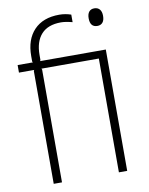

<svg xmlns="http://www.w3.org/2000/svg" viewBox="-92 -913 761 980"><g transform="rotate(-10 288.5 -423.0)"><path d="M283.2 -845.2Q314.5 -845.2 344.2 -835V-795.9Q308.1 -805.2 285.2 -805.2Q217.3 -805.2 183.1 -767.3Q148.9 -729.5 148.9 -660.2V-633.8L146 -628.9H486.8V0H443.8V-589.8H146L148.9 -585V0H106V-585L108.9 -589.8H29.8V-628.9H108.9L106 -633.8V-662.1Q106 -747.6 152.3 -796.4Q198.7 -845.2 283.2 -845.2ZM502.9 -800.8Q502.9 -778.3 493.2 -766.6Q483.4 -754.9 465.8 -754.9Q428.2 -754.9 428.2 -800.8Q428.2 -822.8 437.7 -834.5Q447.3 -846.2 464.8 -846.2Q482.9 -846.2 492.9 -834.5Q502.9 -822.8 502.9 -800.8Z"/></g></svg>

Font: Sinkin Sans 200 X Light
Style: Regular
Weight: 200
Designer: Keith Bates
Foundry: K-Type
Version: Sinkin Sans (version 1.0)  by Keith Bates   •   © 2014   www